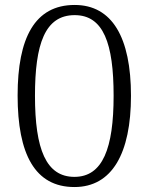

<svg xmlns="http://www.w3.org/2000/svg" viewBox="-20 -744 599 774"><path d="M280 10C432 10 508 -126 508 -358C508 -593 432 -724 281 -724C120 -724 51 -591 51 -359C51 -122 121 10 280 10ZM280 -31C166 -31 121 -142 121 -358C121 -566 161 -683 281 -683C397 -683 438 -569 438 -358C438 -146 394 -31 280 -31Z"/></svg>

Font: Noto Serif Bengali Light
Style: Regular
Weight: 300
Designer: Juan Bruce, Universal Thirst, Indian Type Foundry and the Monotype Design Team.
Foundry: Monotype Imaging Inc.
Version: Version 2.003